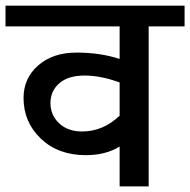

<svg xmlns="http://www.w3.org/2000/svg" viewBox="-35 -669 683 689"><path d="M259.9 -197.2Q334.7 -197.2 394.3 -253.8V-373.1Q326.6 -397.9 268.2 -397.9Q209.8 -397.9 178 -370.3Q146.1 -342.8 146.1 -299.3Q146.1 -255.8 177.2 -226.5Q208.3 -197.2 259.9 -197.2ZM394.3 0V-143.1Q344.3 -112.2 273 -112.2Q173.9 -112.2 111.7 -171.4Q49.5 -230.5 49.5 -317.5Q49.5 -388.3 102.1 -434.3Q154.7 -480.3 239.6 -480.3Q324.6 -480.3 394.3 -457.5V-574.3H-15.2V-648.6H627.4V-574.3H498.5V0Z"/></svg>

Font: Khula Semibold
Style: Regular
Weight: 600
Designer: Erin McLaughlin, Steve Matteson
Version: Version 1.000;PS 1.0;hotconv 1.0.72;makeotf.lib2.5.5900; ttf